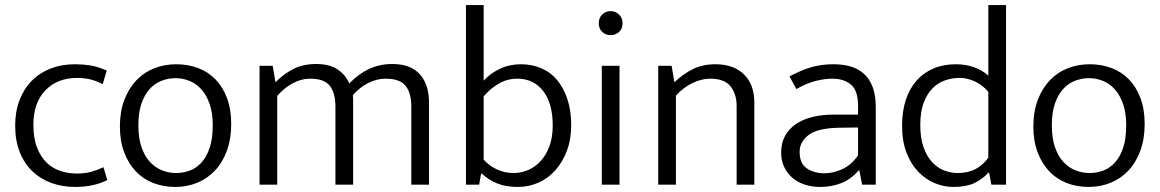

<svg xmlns="http://www.w3.org/2000/svg" viewBox="-20 -730 4585 759"><path d="M284 -44Q316 -44 341 -51Q366 -58 389 -69L404 -18Q350 9 277 9Q228 9 185 -6Q142 -21 109.5 -51.5Q77 -82 58.5 -127.5Q40 -173 40 -234Q40 -290 57.5 -335Q75 -380 106.5 -411.5Q138 -443 181 -459.5Q224 -476 276 -476Q307 -476 336.5 -471.5Q366 -467 402 -451L386 -397Q360 -411 335.5 -416.5Q311 -422 285 -422Q207 -422 159.5 -373Q112 -324 112 -237Q112 -182 127 -145Q142 -108 166 -85.5Q190 -63 221 -53.5Q252 -44 284 -44Z M894 -240Q894 -181 877 -134.5Q860 -88 830 -56Q800 -24 759.5 -7.5Q719 9 673 9Q626 9 586 -6.5Q546 -22 517 -52.5Q488 -83 471 -127.5Q454 -172 454 -230Q454 -289 471.5 -335Q489 -381 519 -412.5Q549 -444 589.5 -460Q630 -476 677 -476Q723 -476 763 -461Q803 -446 832 -416Q861 -386 877.5 -342Q894 -298 894 -240ZM821 -235Q821 -284 808.5 -319.5Q796 -355 775.5 -377.5Q755 -400 728.5 -410.5Q702 -421 674 -421Q646 -421 619.5 -411Q593 -401 572.5 -379Q552 -357 539.5 -321.5Q527 -286 527 -235Q527 -184 539.5 -148Q552 -112 573 -89.5Q594 -67 621 -56.5Q648 -46 676 -46Q704 -46 730 -55.5Q756 -65 776.5 -87.5Q797 -110 809 -146Q821 -182 821 -235Z M1076 0H1006V-470H1058L1069 -405Q1102 -438 1140 -457.5Q1178 -477 1231 -477Q1281 -477 1313 -456.5Q1345 -436 1361 -400Q1396 -437 1438 -457Q1480 -477 1531 -477Q1603 -477 1639.5 -436.5Q1676 -396 1676 -324V0H1606V-308Q1606 -362 1583.5 -390.5Q1561 -419 1504 -419Q1470 -419 1436 -402Q1402 -385 1375 -354Q1376 -347 1376 -339Q1376 -331 1376 -324V0H1306V-308Q1306 -362 1284 -390.5Q1262 -419 1206 -419Q1171 -419 1137.5 -401Q1104 -383 1076 -351Z M2238 -235Q2238 -179 2221 -134Q2204 -89 2175.5 -57Q2147 -25 2108.5 -8Q2070 9 2027 9Q1981 9 1947.5 -4Q1914 -17 1884 -44H1882L1874 0H1822V-710H1892V-411Q1918 -440 1956 -458Q1994 -476 2039 -476Q2082 -476 2119 -460.5Q2156 -445 2182 -414Q2208 -383 2223 -338Q2238 -293 2238 -235ZM2165 -234Q2165 -322 2127 -370.5Q2089 -419 2025 -419Q1985 -419 1951 -399Q1917 -379 1892 -349V-99Q1912 -76 1943 -61Q1974 -46 2010 -46Q2040 -46 2068 -58Q2096 -70 2117.5 -93.5Q2139 -117 2152 -152Q2165 -187 2165 -234Z M2359 0V-470H2429V0ZM2394 -591Q2374 -591 2360.5 -604Q2347 -617 2347 -638Q2347 -659 2360.5 -672.5Q2374 -686 2394 -686Q2412 -686 2426.5 -673Q2441 -660 2441 -638Q2441 -616 2427 -603.5Q2413 -591 2394 -591Z M2652 0H2582V-470H2635L2646 -405Q2681 -438 2719.5 -457Q2758 -476 2808 -476Q2880 -476 2921 -436Q2962 -396 2962 -324V0H2892V-311Q2892 -358 2868 -388.5Q2844 -419 2788 -419Q2753 -419 2717 -401.5Q2681 -384 2652 -352Z M3101 -428Q3148 -453 3187.5 -464.5Q3227 -476 3275 -476Q3311 -476 3341.5 -467.5Q3372 -459 3394.5 -439Q3417 -419 3429.5 -386.5Q3442 -354 3442 -306V0H3388L3377 -57H3375Q3345 -22 3306.5 -6.5Q3268 9 3222 9Q3189 9 3160.5 -0.5Q3132 -10 3111.5 -28Q3091 -46 3079.5 -71Q3068 -96 3068 -127Q3068 -164 3083 -192Q3098 -220 3125.5 -239Q3153 -258 3191.5 -267.5Q3230 -277 3277 -277H3372V-312Q3372 -372 3344 -395.5Q3316 -419 3270 -419Q3242 -419 3206.5 -410.5Q3171 -402 3128 -378ZM3372 -226 3294 -225Q3211 -223 3176 -196Q3141 -169 3141 -130Q3141 -83 3170 -64Q3199 -45 3239 -45Q3274 -45 3310 -61.5Q3346 -78 3372 -116Z M3887 -710H3957V0H3899L3890 -48H3888Q3862 -20 3830 -5.5Q3798 9 3749 9Q3711 9 3675 -6Q3639 -21 3610 -51Q3581 -81 3563.5 -126.5Q3546 -172 3546 -234Q3546 -289 3560.5 -334Q3575 -379 3602.5 -410.5Q3630 -442 3669.5 -459Q3709 -476 3759 -476Q3796 -476 3828.5 -465Q3861 -454 3887 -431ZM3887 -367Q3865 -393 3835 -407.5Q3805 -422 3773 -422Q3743 -422 3715 -412Q3687 -402 3665.5 -380Q3644 -358 3631 -322.5Q3618 -287 3618 -237Q3618 -185 3630.5 -149Q3643 -113 3664 -90Q3685 -67 3711.5 -56.5Q3738 -46 3766 -46Q3807 -46 3837 -62Q3867 -78 3887 -107Z M4505 -240Q4505 -181 4488 -134.5Q4471 -88 4441 -56Q4411 -24 4370.5 -7.5Q4330 9 4284 9Q4237 9 4197 -6.5Q4157 -22 4128 -52.5Q4099 -83 4082 -127.5Q4065 -172 4065 -230Q4065 -289 4082.5 -335Q4100 -381 4130 -412.5Q4160 -444 4200.5 -460Q4241 -476 4288 -476Q4334 -476 4374 -461Q4414 -446 4443 -416Q4472 -386 4488.5 -342Q4505 -298 4505 -240ZM4432 -235Q4432 -284 4419.5 -319.5Q4407 -355 4386.5 -377.5Q4366 -400 4339.5 -410.5Q4313 -421 4285 -421Q4257 -421 4230.5 -411Q4204 -401 4183.5 -379Q4163 -357 4150.5 -321.5Q4138 -286 4138 -235Q4138 -184 4150.5 -148Q4163 -112 4184 -89.5Q4205 -67 4232 -56.5Q4259 -46 4287 -46Q4315 -46 4341 -55.5Q4367 -65 4387.5 -87.5Q4408 -110 4420 -146Q4432 -182 4432 -235Z"/></svg>

Font: Mukta Mahee Light
Style: Regular
Weight: 300
Designer: Shuchita Grover, Noopur Datye, Girish Dalvi, Yashodeep Gholap
Foundry: Ek Type
Version: Version 2.538;PS 1.000;hotconv 16.6.51;makeotf.lib2.5.65220;